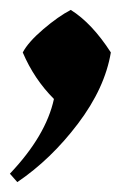

<svg xmlns="http://www.w3.org/2000/svg" viewBox="-25 -199 265 388"><path d="M199 -93Q187 -21 132.5 51Q78 123 10 169L-5 152Q68 75 84 1Q44 -39 21 -93Q32 -114 62.5 -140Q93 -166 118 -179Q161 -152 199 -93Z"/></svg>

Font: Almendra
Style: Bold Italic
Weight: 700
Italic angle: -12°
Designer: Ana Sanfelippo
Foundry: Ana Sanfelippo
Version: Version 1.004